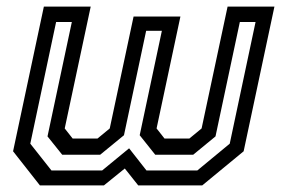

<svg xmlns="http://www.w3.org/2000/svg" viewBox="-20 -560 849 580"><path d="M112.5 -540H254L175.5 -172L199.5 -141.5H274.5L311.5 -172L383.5 -510H525L453 -172L477 -141.5H552L589 -172L667.5 -540H809L716 -103L591 0H397.5L357 -51L294 0H100.5L19.5 -103ZM149.5 -493.5 71.5 -126 135.5 -45H288.5L370 -112L422.5 -45H576L674 -126L752 -493.5H704.5L631 -148L563.5 -92.5H449L402 -151.5L469 -467H421.5L354.5 -151.5L282.5 -92.5H168L123.5 -148L197 -493.5Z"/></svg>

Font: Tourney Medium
Style: Italic
Weight: 500
Italic angle: -12°
Version: Version 1.015